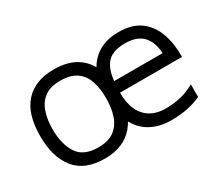

<svg xmlns="http://www.w3.org/2000/svg" viewBox="-95 -734 1127 976"><g transform="rotate(-30 468.0 -246.5)"><path d="M285 15Q168 15 111.5 -54.5Q55 -124 55 -248Q55 -378 114.5 -443Q174 -508 283 -508Q364 -508 415 -475.5Q466 -443 490 -384.5Q514 -326 514 -248Q514 -125 454.5 -55Q395 15 285 15ZM284 -51Q344 -51 378.5 -77.5Q413 -104 427.5 -148.5Q442 -193 442 -248Q442 -307 427 -350.5Q412 -394 377 -418Q342 -442 284 -442Q224 -442 190 -416Q156 -390 141.5 -346Q127 -302 127 -248Q127 -160 162 -105.5Q197 -51 284 -51ZM675 15Q603 15 551.5 -14.5Q500 -44 472 -103Q444 -162 444 -250Q444 -379 502.5 -443.5Q561 -508 663 -508Q743 -508 791 -472Q839 -436 860.5 -375Q882 -314 881 -237H480L485 -303H834L806 -293Q803 -368 768 -405Q733 -442 663 -442Q613 -442 581 -424Q549 -406 533 -361.5Q517 -317 517 -237Q517 -146 559.5 -98.5Q602 -51 679 -51Q715 -51 746.5 -56.5Q778 -62 803.5 -72Q829 -82 850 -94V-20Q814 -3 770.5 6Q727 15 675 15Z"/></g></svg>

Font: Maven Pro VF Beta
Style: Regular
Weight: 400
Designer: Joe Prince
Foundry: Joe Prince
Version: Version 2.002